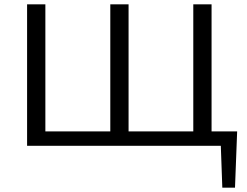

<svg xmlns="http://www.w3.org/2000/svg" viewBox="-20 -678 1149 893"><path d="M1083 -67 1073 195H1014L1007 0H106V-658H191V-67H493V-658H578V-67H879V-658H964V-67Z"/></svg>

Font: EauTest Medium
Style: Regular
Weight: 500
Designer: Christian Thalmann (Catharsis Fonts)
Version: Version 0.001;PS 000.001;hotconv 1.0.88;makeotf.lib2.5.64775